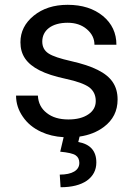

<svg xmlns="http://www.w3.org/2000/svg" viewBox="-20 -558 556 794"><path d="M376 -140.1C376 -117.2 365.7 -98.6 345.2 -85C324.2 -70.8 296.9 -64 262.7 -64C225.6 -64 195.8 -72.8 173.3 -90.8C150.4 -108.4 138.2 -132.3 136.7 -162.6H46.4C46.4 -131.3 55.7 -102.5 74.2 -75.7C92.3 -48.8 117.7 -27.8 150.4 -12.7C177.7 0 208.5 7.3 243.2 9.3L229 69.3C260.7 72.3 282.2 77.1 292.5 84C302.7 90.8 308.1 101.6 308.1 115.7C308.1 146.5 278.3 164.1 227.1 164.1L230.5 216.3C276.9 216.3 313.5 207 339.4 189C365.2 170.4 378.4 145.5 378.4 113.8C378.4 66.4 353.5 38.1 303.7 29.3L309.1 6.8C348.6 1 381.8 -12.2 409.7 -33.2C447.3 -61.5 466.3 -99.1 466.3 -146.5C466.3 -203.1 439.9 -241.2 383.8 -269C356 -283.2 319.3 -294.9 274.4 -305.2C229 -315.4 197.8 -325.7 180.7 -336.9C163.6 -348.1 154.8 -364.3 154.8 -386.2C154.8 -432.6 193.8 -463.9 259.8 -463.9C291.5 -463.9 318.4 -455.1 339.4 -437C360.4 -418.9 370.6 -397.9 370.6 -373H461.4C461.4 -421.4 442.9 -460.9 405.8 -491.7C368.2 -522.5 319.8 -538.1 259.8 -538.1C202.6 -538.1 156.2 -522.9 119.6 -493.2C83 -463.4 64.5 -426.8 64.5 -383.3C64.5 -331.1 89.8 -294.4 143.6 -267.1C170.4 -253.4 206.5 -241.7 252.4 -231.9C297.9 -222.2 330.1 -210.4 348.6 -197.3C366.7 -183.6 376 -164.6 376 -140.1Z"/></svg>

Font: Roboto
Style: Regular
Weight: 400
Designer: Google
Version: Version 2.137; 2017